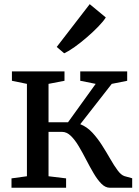

<svg xmlns="http://www.w3.org/2000/svg" viewBox="-20 -882 654 902"><path d="M34 0V-44L106.5 -54V-488L36 -502.5V-546.5H283V-502.5L208 -488V-307.5H299.5L429.5 -488L357 -502.5V-546.5H577.5V-502.5L505 -488L357 -298.5Q388 -286.5 413 -259.8Q438 -233 459 -200Q480 -167 498 -135.5Q516 -104 532.5 -81.8Q549 -59.5 565 -54.5L601 -44.5V0H496Q475 0 456.2 -19Q437.5 -38 420 -67.8Q402.5 -97.5 385.2 -131Q368 -164.5 350.2 -194.5Q332.5 -224.5 313 -243.5Q293.5 -262.5 271.5 -262.5H208V-54L290.5 -44V0ZM282.5 -632H281L246.5 -661.5L401.5 -862.5L477 -800Q465.5 -781.5 441.5 -756.8Q417.5 -732 388.2 -706.8Q359 -681.5 330.5 -661.2Q302 -641 282.5 -632Z"/></svg>

Font: Merriweather Text
Style: Regular
Weight: 400
Designer: Eben Sorkin
Foundry: Eben Sorkin
Version: Version 2.100; ttfautohint (v1.7.19-72a1) -l 8 -r 50 -G 200 